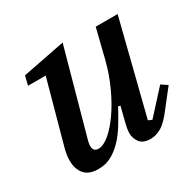

<svg xmlns="http://www.w3.org/2000/svg" viewBox="-124 -669 834 819"><g transform="rotate(-30 293.0 -260.0)"><path d="M141 12Q94 12 72.5 -13.5Q51 -39 51 -80Q51 -95 53.5 -111Q56 -127 61 -144L144 -446H57L68 -491L277 -532L161 -113Q158 -101 158 -91Q158 -63 184 -63Q208 -63 238.5 -88.5Q269 -114 299 -157Q329 -200 355.5 -257.5Q382 -315 398 -379L433 -520H541L426 -63L444 -55L548 -169L578 -149L513 -66Q477 -18 450 -3Q423 12 399 12Q361 12 345.5 -8.5Q330 -29 330 -54Q330 -67 333 -82Q336 -97 339 -108L356 -175L346 -178Q326 -141 305 -106.5Q284 -72 259.5 -46Q235 -20 206 -4Q177 12 141 12Z"/></g></svg>

Font: IBM Plex Serif Medium
Style: Italic
Weight: 500
Italic angle: -14°
Designer: Mike Abbink, Paul van der Laan, Pieter van Rosmalen
Foundry: Bold Monday
Version: Version 2.5